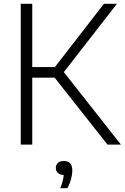

<svg xmlns="http://www.w3.org/2000/svg" viewBox="-20 -760 656 1009"><path d="M545 0 267 -352H149.5V0H89V-740H149.5V-407.5H268.5L526 -740H594.5L315.5 -381L615.5 0ZM360 135.5Q360 156 353.2 181.5Q346.5 207 334 229H296.5Q313 189.5 315 159.5Q295.5 159 284.5 149Q273.5 139 273.5 122.5Q273.5 106 284.5 96Q295.5 86 315 86Q337 86 348.5 98.5Q360 111 360 135.5Z"/></svg>

Font: Encode Sans Light
Style: Regular
Weight: 300
Designer: Multiple Designers
Foundry: Impallari Type
Version: Version 2.000